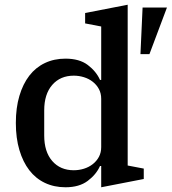

<svg xmlns="http://www.w3.org/2000/svg" viewBox="-20 -780 726 812"><path d="M257 12Q209 12 170 -6.5Q131 -25 104 -60Q77 -95 62 -145.5Q47 -196 47 -260Q47 -324 62 -374.5Q77 -425 104 -460Q131 -495 170 -513.5Q209 -532 257 -532Q316 -532 351.5 -505Q387 -478 403 -442H408V-668L340 -681V-725L520 -760V-80L588 -67V-23L408 12V-78H403Q387 -42 351 -15Q315 12 257 12ZM292 -60Q314 -60 335 -66.5Q356 -73 372.5 -86Q389 -99 398.5 -117Q408 -135 408 -158V-362Q408 -385 398.5 -403Q389 -421 372.5 -434Q356 -447 335 -453.5Q314 -460 292 -460Q235 -460 201 -421Q167 -382 167 -313V-207Q167 -138 201 -99Q235 -60 292 -60ZM583 -748H686L612 -551H574Z"/></svg>

Font: IBM Plex Serif Medm
Style: Regular
Weight: 500
Designer: Mike Abbink, Paul van der Laan, Pieter van Rosmalen
Foundry: Bold Monday
Version: Version 3.001